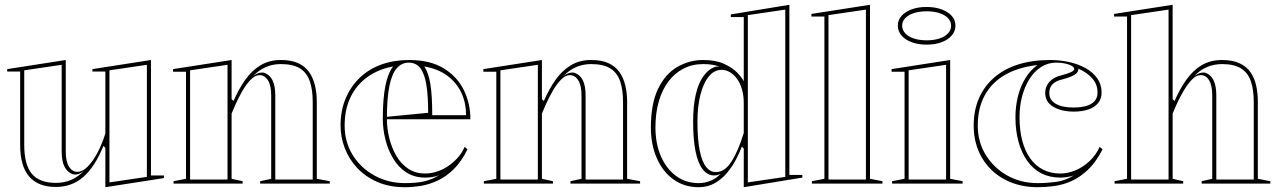

<svg xmlns="http://www.w3.org/2000/svg" viewBox="-20 -765 5330 800"><path d="M213 14Q139 14 101.5 -29.5Q64 -73 64 -161V-467H10V-477L254 -515V-133Q254 -92 267.5 -70.5Q281 -49 303 -49Q323 -49 344.5 -70Q366 -91 385.5 -127.5Q405 -164 419 -209V-467H365V-477L609 -515V-34H663V-23L419 15V-149L411 -157Q375 -69 327 -27.5Q279 14 213 14ZM592 -495 436 -472V-5L592 -28ZM237 -495 81 -472V-161Q81 -79 112.5 -41Q144 -3 213 -3Q248 -3 276.5 -15.5Q305 -28 330 -53Q319 -44 307.5 -40Q296 -36 283 -39Q260 -48 248.5 -71Q237 -94 237 -134Z M1354 -10V0H1064V-10L1110 -20V-367Q1110 -409 1096.5 -430.5Q1083 -452 1061 -452Q1043 -452 1024.5 -433Q1006 -414 990.5 -387Q975 -360 963 -333.5Q951 -307 945 -292V-20L991 -10V0H703V-10L755 -20V-466H701V-477L945 -515V-352L953 -344Q974 -393 1001.5 -432Q1029 -471 1065.5 -493Q1102 -515 1150 -515Q1194 -515 1223 -501.5Q1252 -488 1268.5 -464Q1285 -440 1292.5 -408.5Q1300 -377 1300 -340V-20ZM772 -17H928V-495L772 -472ZM1127 -17H1283V-340Q1283 -392 1270.5 -427.5Q1258 -463 1229 -480.5Q1200 -498 1150 -498Q1116 -498 1087.5 -485.5Q1059 -473 1034 -448Q1046 -457 1058 -460.5Q1070 -464 1080 -462Q1104 -454 1115.5 -430.5Q1127 -407 1127 -367Z M1684 -515Q1772 -515 1828.5 -480.5Q1885 -446 1912.5 -390Q1940 -334 1940 -268H1589V-278L1764 -295Q1764 -362 1757 -408.5Q1750 -455 1732.5 -479.5Q1715 -504 1683 -504Q1654 -504 1633.5 -481Q1613 -458 1602.5 -406.5Q1592 -355 1592 -270Q1592 -230 1602 -189.5Q1612 -149 1631.5 -115.5Q1651 -82 1681 -62Q1711 -42 1752 -42Q1775 -42 1799 -49.5Q1823 -57 1845 -71.5Q1867 -86 1885.5 -106Q1904 -126 1916 -153L1928 -143Q1903 -92 1871 -60.5Q1839 -29 1803.5 -12.5Q1768 4 1733.5 9.5Q1699 15 1668 15Q1602 15 1552 -7Q1502 -29 1468 -65.5Q1434 -102 1416.5 -148Q1399 -194 1399 -242Q1399 -305 1420.5 -355.5Q1442 -406 1480 -442Q1518 -478 1570 -496.5Q1622 -515 1684 -515ZM1416 -242Q1416 -174 1449 -120Q1482 -66 1539.5 -34Q1597 -2 1668 -2Q1716 -2 1748 -9.5Q1780 -17 1810 -35Q1797 -30 1782.5 -27.5Q1768 -25 1752 -25Q1706 -25 1672.5 -47Q1639 -69 1617.5 -105.5Q1596 -142 1585.5 -185Q1575 -228 1575 -270Q1575 -352 1585.5 -406Q1596 -460 1618 -488Q1557 -477 1511.5 -444.5Q1466 -412 1441 -361Q1416 -310 1416 -242ZM1781 -285H1922Q1922 -336 1902.5 -378Q1883 -420 1844.5 -449Q1806 -478 1748 -488Q1765 -463 1773 -416Q1781 -369 1781 -285Z M2647 -10V0H2357V-10L2403 -20V-367Q2403 -409 2389.5 -430.5Q2376 -452 2354 -452Q2336 -452 2317.5 -433Q2299 -414 2283.5 -387Q2268 -360 2256 -333.5Q2244 -307 2238 -292V-20L2284 -10V0H1996V-10L2048 -20V-466H1994V-477L2238 -515V-352L2246 -344Q2267 -393 2294.5 -432Q2322 -471 2358.5 -493Q2395 -515 2443 -515Q2487 -515 2516 -501.5Q2545 -488 2561.5 -464Q2578 -440 2585.5 -408.5Q2593 -377 2593 -340V-20ZM2065 -17H2221V-495L2065 -472ZM2420 -17H2576V-340Q2576 -392 2563.5 -427.5Q2551 -463 2522 -480.5Q2493 -498 2443 -498Q2409 -498 2380.5 -485.5Q2352 -473 2327 -448Q2339 -457 2351 -460.5Q2363 -464 2373 -462Q2397 -454 2408.5 -430.5Q2420 -407 2420 -367Z M2891 15Q2831 15 2786 -17.5Q2741 -50 2716.5 -106.5Q2692 -163 2692 -234Q2692 -333 2722 -395Q2752 -457 2802 -486Q2852 -515 2910 -515Q2962 -515 2997 -499Q3032 -483 3052 -462Q3072 -441 3079 -426V-694H3025V-705L3269 -745V-36H3323V-25L3079 15V-146L3071 -154Q3062 -130 3047 -101Q3032 -72 3010 -45.5Q2988 -19 2958.5 -2Q2929 15 2891 15ZM2891 -2Q2918 -2 2942.5 -12.5Q2967 -23 2982 -41Q2975 -37 2969 -35.5Q2963 -34 2955 -34Q2928 -34 2908 -59.5Q2888 -85 2878 -135Q2868 -185 2868 -258Q2868 -323 2879 -371Q2890 -419 2911.5 -448.5Q2933 -478 2962 -487Q2967 -488 2970 -487.5Q2973 -487 2976 -488Q2949 -498 2910 -498Q2864 -498 2827.5 -479Q2791 -460 2765 -425.5Q2739 -391 2725 -342.5Q2711 -294 2711 -234Q2711 -166 2734 -113.5Q2757 -61 2797.5 -31.5Q2838 -2 2891 -2ZM2963 -48Q2981 -48 2997 -58.5Q3013 -69 3027 -90.5Q3041 -112 3054 -142Q3067 -172 3079 -211V-335Q3079 -367 3071.5 -393Q3064 -419 3051 -436.5Q3038 -454 3021.5 -464Q3005 -474 2987 -474Q2955 -474 2932.5 -445.5Q2910 -417 2898 -368.5Q2886 -320 2886 -258Q2886 -184 2895.5 -137.5Q2905 -91 2922 -69.5Q2939 -48 2963 -48ZM3096 -5 3252 -28V-725L3096 -702Z M3605 -20 3657 -10V0H3363V-10L3415 -20V-696H3361V-707L3605 -745ZM3432 -17H3588V-725L3432 -702Z M3841 -579Q3806 -579 3779 -589Q3752 -599 3736.5 -617Q3721 -635 3721 -658Q3721 -682 3736.5 -699Q3752 -716 3778.5 -726Q3805 -736 3841 -736Q3876 -736 3903 -726Q3930 -716 3945.5 -699Q3961 -682 3961 -658Q3961 -635 3945.5 -617Q3930 -599 3903 -589Q3876 -579 3841 -579ZM3697 0V-10L3749 -20V-466H3695V-477L3939 -515V-20L3991 -10V0ZM3766 -17H3922V-495L3766 -472ZM3841 -597Q3871 -597 3894 -604.5Q3917 -612 3930 -626Q3943 -640 3943 -658Q3943 -676 3930 -689.5Q3917 -703 3894 -710.5Q3871 -718 3841 -718Q3811 -718 3788 -710.5Q3765 -703 3752 -689.5Q3739 -676 3739 -658Q3739 -640 3752 -626Q3765 -612 3788 -604.5Q3811 -597 3841 -597Z M4304 15Q4226 15 4165.5 -17.5Q4105 -50 4071 -108.5Q4037 -167 4037 -242Q4037 -305 4059 -355.5Q4081 -406 4122.5 -442Q4164 -478 4223 -496.5Q4282 -515 4356 -515Q4396 -515 4434.5 -506.5Q4473 -498 4503.5 -481Q4534 -464 4552 -438.5Q4570 -413 4570 -379Q4570 -353 4555 -335Q4540 -317 4514 -308.5Q4488 -300 4454 -300Q4403 -300 4369 -320Q4335 -340 4335 -378Q4335 -405 4353 -424.5Q4371 -444 4402 -451Q4456 -465 4456 -477Q4456 -484 4446.5 -490Q4437 -496 4420 -500Q4403 -504 4381 -504Q4346 -504 4317.5 -485.5Q4289 -467 4269 -435Q4249 -403 4238.5 -362.5Q4228 -322 4228 -277Q4228 -222 4239.5 -178.5Q4251 -135 4273 -104.5Q4295 -74 4326.5 -58Q4358 -42 4398 -42Q4429 -42 4460.5 -55Q4492 -68 4519 -93Q4546 -118 4562 -153L4574 -143Q4547 -90 4514 -58.5Q4481 -27 4445.5 -11Q4410 5 4374 10Q4338 15 4304 15ZM4473 -479V-474Q4471 -461 4455 -452Q4439 -443 4406 -434Q4352 -422 4352 -378Q4352 -348 4379 -332.5Q4406 -317 4454 -317Q4501 -317 4527 -332.5Q4553 -348 4553 -379Q4553 -397 4547.5 -411.5Q4542 -426 4531 -438.5Q4520 -451 4505.5 -461Q4491 -471 4473 -479ZM4054 -242Q4054 -174 4087 -120Q4120 -66 4176.5 -34Q4233 -2 4304 -2Q4341 -2 4379.5 -7Q4418 -12 4454 -34Q4442 -30 4427.5 -27.5Q4413 -25 4398 -25Q4354 -25 4319.5 -42.5Q4285 -60 4261 -93.5Q4237 -127 4224 -173.5Q4211 -220 4211 -277Q4211 -322 4221.5 -364Q4232 -406 4253 -440Q4274 -474 4303 -494Q4223 -485 4167.5 -453Q4112 -421 4083 -367.5Q4054 -314 4054 -242Z M5273 -10V0H4987V-10L5031 -20V-367Q5031 -409 5018 -430.5Q5005 -452 4983 -452Q4964 -452 4946 -433Q4928 -414 4912 -387Q4896 -360 4884 -333.5Q4872 -307 4866 -292V-20L4910 -10V0H4624V-10L4676 -20V-696H4622V-707L4866 -745V-352L4874 -344Q4895 -393 4922.5 -432Q4950 -471 4986.5 -493Q5023 -515 5072 -515Q5115 -515 5144.5 -501.5Q5174 -488 5190.5 -464Q5207 -440 5214 -408.5Q5221 -377 5221 -340V-20ZM4693 -17H4849V-725L4693 -702ZM5048 -17H5204V-340Q5204 -392 5191.5 -427.5Q5179 -463 5150 -480.5Q5121 -498 5072 -498Q5038 -498 5009 -485.5Q4980 -473 4956 -448Q4968 -457 4980 -460.5Q4992 -464 5002 -462Q5024 -455 5036 -431.5Q5048 -408 5048 -367Z"/></svg>

Font: Kalnia Glaze Thin SemiBold
Style: Regular
Weight: 600
Version: Version 1.110